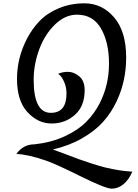

<svg xmlns="http://www.w3.org/2000/svg" viewBox="-20 -820 827 1152"><path d="M442 -732Q371 -732 310 -673Q249 -614 215.5 -524Q182 -434 182 -341Q182 -143 285 -143Q379 -143 379 -259Q379 -295 366.5 -324.5Q354 -354 342 -366L329 -377Q354 -389 388.5 -389Q423 -389 455.5 -362Q488 -335 488 -279Q488 -183 429.5 -131Q371 -79 289.5 -79Q208 -79 145 -147Q82 -215 82 -346Q82 -473 142 -588Q173 -648 218.5 -695Q264 -742 334 -771Q404 -800 487 -800Q592 -800 664.5 -716Q737 -632 737 -475Q737 -333 680 -213Q649 -146 600.5 -91Q552 -36 474 9Q396 54 297 77Q315 83 372 104.5Q429 126 453 135Q477 144 528 160.5Q579 177 612 185Q700 206 774 210Q753 259 720.5 285.5Q688 312 650.5 312Q613 312 463 237.5Q313 163 257 144Q148 106 78 104Q119 46 187 46Q288 35 368 -2Q448 -39 497 -88.5Q546 -138 578 -200Q634 -310 634 -438Q634 -566 586 -649Q538 -732 442 -732Z"/></svg>

Font: Merienda
Style: Regular
Weight: 400
Designer: Eduardo Rodriguez Tunni
Foundry: Eduardo Rodriguez Tunni
Version: Version 1.001